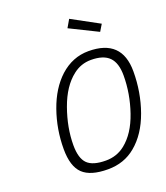

<svg xmlns="http://www.w3.org/2000/svg" viewBox="-165 -1038 1003 1159"><g transform="rotate(-20 336.5 -458.0)"><path d="M328 9C397.3 9 456.7 -11.7 506 -53C560 -97.7 601.3 -160.2 630 -240.5C658.7 -320.8 673 -405.7 673 -495C673 -633 601.7 -702 459 -702C391 -702 330 -677.7 276 -629C225.3 -582.3 186.2 -519.8 158.5 -441.5C130.8 -363.2 117 -281.7 117 -197C117 -123 133.5 -70.2 166.5 -38.5C199.5 -6.8 253.3 9 328 9ZM334 -45C278 -45 238.3 -56.7 215 -80C191.7 -103.3 180 -143 180 -199C180 -273.7 194.2 -350.7 222.5 -430C250.8 -509.3 290 -568.3 340 -607C374 -633.7 412.3 -647 455 -647C508.3 -647 547.3 -634.5 572 -609.5C596.7 -584.5 609 -545.3 609 -492C609 -414 595.8 -336.7 569.5 -260C543.2 -183.3 505.7 -125.7 457 -87C421.7 -59 380.7 -45 334 -45ZM388 -875 566 -787 592 -830 417 -925Z"/></g></svg>

Font: RazerF5 Light
Style: Italic
Weight: 300
Foundry: Razer Inc.
Version: Version 2